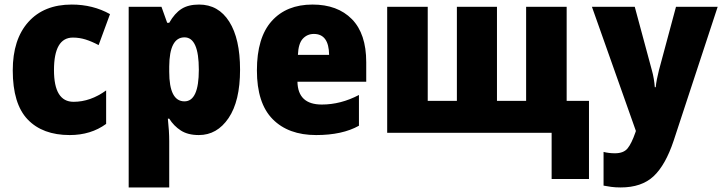

<svg xmlns="http://www.w3.org/2000/svg" viewBox="-20 -583 3172 843"><path d="M446 -39V-186Q377 -136 303 -136Q217 -136 217 -275Q217 -418 300 -418Q329 -418 356 -409.5Q383 -401 413 -385L463 -521Q388 -563 295 -563Q173 -563 104.5 -486.5Q36 -410 36 -274Q36 -127 101.5 -58.5Q167 10 286 10Q379 10 446 -39Z M853 -277Q853 -138 790 -138Q723 -138 723 -268V-291Q724 -419 790 -419Q853 -419 853 -277ZM723 -483H714L689 -553H545V240H723V37Q723 15 721.5 -9.5Q720 -34 717 -62H723Q743 -30 774 -10Q805 10 853 10Q933 10 983.5 -64.5Q1034 -139 1034 -277Q1034 -413 986.5 -488Q939 -563 854 -563Q807 -563 777 -544Q747 -525 723 -483Z M1108 -274Q1108 -130 1177 -60Q1246 10 1368 10Q1483 10 1556 -31V-166Q1476 -124 1393 -124Q1288 -124 1286 -224H1588V-310Q1588 -435 1525 -499Q1462 -563 1352 -563Q1238 -563 1173 -490.5Q1108 -418 1108 -274ZM1425 -342H1288Q1290 -392 1309.5 -413Q1329 -434 1358 -434Q1424 -434 1425 -342Z M2290 -553V-140H2162V-553H1986V-140H1858V-553H1680V0H2402V203H2566V-140H2468V-553Z M2772 -8 2770 -2Q2753 47 2735.5 68.5Q2718 90 2680 90Q2653 90 2630 84V232Q2645 235 2663.5 237.5Q2682 240 2705 240Q2797 240 2849.5 191Q2902 142 2938 34L3131 -553H2948L2873 -274Q2862 -231 2859 -200H2855Q2854 -216 2850.5 -237Q2847 -258 2842 -275L2767 -553H2579Z"/></svg>

Font: Noto Sans UI SemiCondensed Black
Style: Regular
Weight: 900
Width: 4
Designer: Monotype Design Team
Foundry: Monotype Imaging Inc.
Version: 1.001